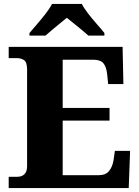

<svg xmlns="http://www.w3.org/2000/svg" viewBox="-20 -951 705 971"><path d="M24 0V-57H68Q91 -57 104 -70.5Q117 -84 117 -110V-599Q117 -637 101.5 -647Q86 -657 66 -657H24V-714H600L604 -526H527L522 -575Q518 -613 503 -631Q488 -649 451 -649H297V-405H534V-341H297V-65H479Q514 -65 531 -85.5Q548 -106 554 -139L561 -188H638L631 0ZM129 -784Q145 -803 167.5 -829Q190 -855 211 -882Q232 -909 243 -931H394Q405 -909 426 -882Q447 -855 470 -829Q493 -803 508 -784V-771H427Q415 -782 395 -798.5Q375 -815 354 -832Q333 -849 318 -861Q303 -849 282.5 -832Q262 -815 242 -798.5Q222 -782 210 -771H129Z"/></svg>

Font: Noto Serif ExtraBold
Style: Regular
Weight: 800
Designer: Monotype Design Team
Foundry: Monotype Imaging Inc.
Version: Version 2.014